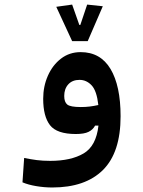

<svg xmlns="http://www.w3.org/2000/svg" viewBox="-20 -581 626 838"><path d="M208 237.3Q173.3 237.3 138.4 231.4Q103.5 225.6 78.1 214.8L85.4 108.4Q114.3 114.3 140.4 117.7Q166.5 121.1 199.2 121.1Q290 121.1 345 88.6Q399.9 56.2 409.7 -32.7H395Q385.7 -15.1 366.7 -5.6Q347.7 3.9 311 3.9Q228 3.9 198.2 -34.7Q168.5 -73.2 168.5 -149.9Q168.5 -204.1 189 -250.5Q209.5 -296.9 246.3 -325.2Q283.2 -353.5 332 -353.5Q418.5 -353.5 462.4 -280Q506.3 -206.5 506.3 -73.7Q506.3 84.5 429.4 160.9Q352.5 237.3 208 237.3ZM409.2 -122.6Q402.3 -184.6 379.9 -208.5Q357.4 -232.4 327.1 -232.4Q295.9 -232.4 278.1 -212.9Q260.3 -193.4 260.3 -162.1Q260.3 -135.3 273.9 -124.5Q287.6 -113.8 332.5 -113.8Q353.5 -113.8 371.3 -116Q389.2 -118.2 409.2 -122.6ZM294.9 -401.4 225.6 -551.3 294.9 -561 326.2 -472.2H330.6L360.4 -561L428.7 -553.7L362.8 -401.4Z"/></svg>

Font: Cascadia Mono NF SemiBold
Style: Regular
Weight: 600
Monospace: yes
Designer: Aaron Bell
Foundry: Saja Typeworks
Version: Version 2404.023; ttfautohint (v1.8.4)